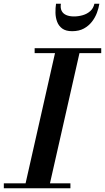

<svg xmlns="http://www.w3.org/2000/svg" viewBox="-62 -1008 562 1028"><path d="M69 0 238.5 -750H369.5L199.5 0ZM-41.5 0V-26.5H315V0ZM123.5 -723.5V-750H480V-723.5ZM324 -841Q290.5 -841 271.2 -855.2Q252 -869.5 243.8 -891.8Q235.5 -914 235 -939.5Q234.5 -965 238 -988H264Q260.5 -965 268 -950Q275.5 -935 292.5 -927.5Q309.5 -920 334 -920Q358.5 -920 381.5 -926.8Q404.5 -933.5 421.2 -948.5Q438 -963.5 443.5 -988H470Q466.5 -965 457 -939.5Q447.5 -914 430.2 -891.8Q413 -869.5 387 -855.2Q361 -841 324 -841Z"/></svg>

Font: Bodoni Moda 9pt SemiBold
Style: Italic
Weight: 600
Italic angle: -13°
Designer: Owen Earl
Foundry: indestructible type
Version: Version 2.004